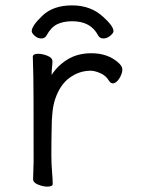

<svg xmlns="http://www.w3.org/2000/svg" viewBox="-20 -684 540 714"><path d="M156 10Q140 10 121.5 2.5Q103 -5 103 -18L105 -81Q105 -378 104 -398Q102 -454 102 -474Q103 -484 122 -484Q138 -484 156.5 -476.5Q175 -469 175 -456Q175 -446 173.5 -434Q172 -422 172 -405Q193 -439 230.5 -462.5Q268 -486 320 -486Q380 -486 419 -452Q435 -438 435 -426Q435 -410 423.5 -392Q412 -374 399 -374Q392 -374 385 -384Q374 -403 353 -412Q332 -421 317 -421Q275 -421 239 -395Q203 -369 185 -315Q172 -278 172 -201Q171 -163 171 -106Q171 -75 173.5 -46Q176 -17 176 0Q176 10 156 10ZM134 -541Q120 -541 109 -551Q98 -561 98 -568Q98 -588 138 -626Q178 -664 248 -664Q318 -664 364 -621Q402 -587 402 -568Q402 -561 390 -551Q378 -541 365 -541Q351 -541 345 -552Q318 -605 249 -605Q216 -605 193 -594Q170 -583 153 -552Q147 -541 134 -541Z"/></svg>

Font: LXGW WenKai Mono TC
Style: Regular
Weight: 400
Designer: LXGW / Fontworks Inc.
Foundry: LXGW / Fontworks Inc.
Version: Version 1.330